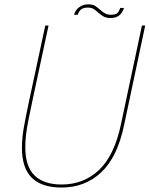

<svg xmlns="http://www.w3.org/2000/svg" viewBox="-20 -855 688 884"><path d="M551 -277.5Q520 -130 445.2 -60.8Q370.5 8.5 263.5 8.5Q173 8.5 127 -36Q81 -80.5 81 -174Q81 -217.5 89.2 -265.2Q97.5 -313 114 -390.5L188.5 -737.5H203.5L130.5 -397Q119 -342 111.2 -304Q103.5 -266 100 -236.5Q96.5 -207 96.5 -177Q96.5 -88 139.5 -46.8Q182.5 -5.5 263.5 -5.5Q365 -5.5 435.8 -72.2Q506.5 -139 537 -283L633.5 -737.5H648.5ZM551 -818.5Q549 -812 543.2 -801Q537.5 -790 524.5 -781Q511.5 -772 488 -772Q468.5 -772 455.2 -780Q442 -788 430.5 -798.5Q421.5 -807 411 -813.5Q400.5 -820 384.5 -820Q360 -820 350 -808.5Q340 -797 338.5 -787H321Q322.5 -795.5 330 -806.8Q337.5 -818 351.8 -826.5Q366 -835 387.5 -835Q407.5 -835 419 -827.2Q430.5 -819.5 441.5 -809.5Q452.5 -799.5 464 -793.2Q475.5 -787 491 -787Q517 -787 524.2 -798.8Q531.5 -810.5 533.5 -818.5Z"/></svg>

Font: Epilogue Thin
Style: Italic
Weight: 250
Italic angle: -12°
Designer: Tyler Finck
Foundry: Etcetera Type Co
Version: Version 2.112